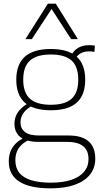

<svg xmlns="http://www.w3.org/2000/svg" viewBox="-20 -810 556 1050"><path d="M257 220Q144 220 86 183.5Q28 147 28 72Q28 44 37 19.5Q46 -5 66 -25Q86 -45 118 -59L148 -49Q117 -36 98.5 -18.5Q80 -1 72 20.5Q64 42 64 66Q64 108 85.5 135Q107 162 150.5 175.5Q194 189 258 189Q325 189 370.5 173.5Q416 158 440 129Q464 100 464 60Q464 28 451 7.5Q438 -13 412.5 -23.5Q387 -34 348 -34H193Q148 -34 118 -45.5Q88 -57 73.5 -79.5Q59 -102 59 -133Q59 -167 76.5 -194Q94 -221 130 -243L154 -231Q124 -214 108 -191.5Q92 -169 92 -140Q92 -108 116 -88.5Q140 -69 193 -69H355Q428 -69 464.5 -37Q501 -5 501 58Q501 109 472 145Q443 181 389 200.5Q335 220 257 220ZM258 -207Q163 -207 116 -248.5Q69 -290 69 -374Q69 -458 116 -500Q163 -542 258 -542Q353 -542 399.5 -500Q446 -458 446 -374Q446 -290 399.5 -248.5Q353 -207 258 -207ZM258 -237Q335 -237 371.5 -270Q408 -303 408 -374Q408 -446 371.5 -479Q335 -512 258 -512Q181 -512 144 -479Q107 -446 107 -374Q107 -303 144 -270Q181 -237 258 -237ZM388 -481 369 -504Q381 -533 406.5 -548Q432 -563 467 -563Q476 -563 483 -562.5Q490 -562 499 -560L496 -526Q489 -528 482 -528.5Q475 -529 467 -529Q439 -529 419.5 -517.5Q400 -506 388 -481ZM119 -596 242 -790H285L406 -596H369L262 -761L154 -596Z"/></svg>

Font: Georama ExtraLight
Style: Regular
Weight: 250
Version: Version 1.001